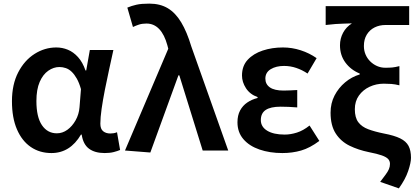

<svg xmlns="http://www.w3.org/2000/svg" viewBox="-20 -831 2303 1060"><path d="M264 14Q199 14 150 -19.5Q101 -53 73.5 -117Q46 -181 46 -272Q46 -365 80.5 -431.5Q115 -498 171 -533.5Q227 -569 291 -569Q324 -569 354.5 -556.5Q385 -544 410.5 -516Q436 -488 452 -442H456L476 -555H606Q595 -504 582.5 -447.5Q570 -391 559 -335Q548 -279 541 -230.5Q534 -182 534 -148Q534 -119 549.5 -106.5Q565 -94 589 -94Q597 -94 607 -95.5Q617 -97 626 -101L643 -3Q629 3 608 8.5Q587 14 558 14Q504 14 471.5 -10Q439 -34 431 -88H427Q367 14 264 14ZM294 -95Q325 -95 352 -114.5Q379 -134 397.5 -167Q416 -200 419 -239L427 -339Q417 -374 404 -397Q391 -420 376 -434.5Q361 -449 343.5 -455Q326 -461 308 -461Q276 -461 246.5 -440.5Q217 -420 199 -378.5Q181 -337 181 -273Q181 -185 211.5 -140Q242 -95 294 -95Z M810 11 670 0 909 -562 904 -581Q888 -640 859 -670.5Q830 -701 789 -701Q765 -701 748 -695.5Q731 -690 714 -682L683 -789Q707 -799 733.5 -805Q760 -811 804 -811Q864 -811 906.5 -785.5Q949 -760 980.5 -707.5Q1012 -655 1036 -575L1240 0H1099L970 -415H965Z M1539 14Q1469 14 1412.5 -5.5Q1356 -25 1323.5 -63Q1291 -101 1291 -156Q1291 -194 1305.5 -221Q1320 -248 1345 -265Q1370 -282 1402 -290V-295Q1360 -310 1338 -344Q1316 -378 1316 -414Q1316 -467 1347.5 -501Q1379 -535 1430.5 -552Q1482 -569 1542 -569Q1592 -569 1640 -553.5Q1688 -538 1728 -510L1678 -425Q1648 -445 1615.5 -456Q1583 -467 1548 -467Q1504 -467 1474.5 -449Q1445 -431 1445 -397Q1445 -366 1470 -348.5Q1495 -331 1546 -331Q1563 -331 1582 -332Q1601 -333 1621 -334V-238Q1596 -240 1573.5 -241Q1551 -242 1529 -242Q1474 -242 1447 -224Q1420 -206 1420 -168Q1420 -131 1455 -109.5Q1490 -88 1552 -88Q1584 -88 1619 -99Q1654 -110 1689 -138L1743 -53Q1691 -14 1642.5 0Q1594 14 1539 14Z M2182 209 2079 173Q2097 149 2109 133Q2121 117 2127 103Q2133 89 2133 74Q2133 58 2123 47Q2113 36 2088 27Q2063 18 2017 9Q1958 -3 1910 -26.5Q1862 -50 1833.5 -94Q1805 -138 1805 -209Q1805 -261 1827 -303.5Q1849 -346 1885.5 -376.5Q1922 -407 1966 -420V-425Q1917 -445 1887 -485.5Q1857 -526 1857 -581Q1857 -618 1874 -650Q1891 -682 1923 -702Q1897 -701 1876.5 -700.5Q1856 -700 1833.5 -698.5Q1811 -697 1778 -693V-797H2239V-693H2108Q2075 -693 2048 -679.5Q2021 -666 2005 -640Q1989 -614 1989 -577Q1989 -552 1998 -530.5Q2007 -509 2023.5 -492.5Q2040 -476 2061.5 -466.5Q2083 -457 2107 -457Q2130 -457 2146 -458.5Q2162 -460 2185 -466V-360Q2161 -366 2141 -367.5Q2121 -369 2099 -369Q2057 -369 2020.5 -352Q1984 -335 1961.5 -303.5Q1939 -272 1939 -228Q1939 -182 1958 -156.5Q1977 -131 2013 -117.5Q2049 -104 2099 -94Q2157 -83 2189.5 -67Q2222 -51 2235.5 -25.5Q2249 0 2249 40Q2249 67 2233.5 113Q2218 159 2182 209Z"/></svg>

Font: Noto Sans HK SemiBold
Style: Regular
Weight: 600
Version: Version 2.004-H2;hotconv 1.0.118;makeotfexe 2.5.65603